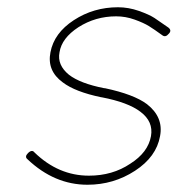

<svg xmlns="http://www.w3.org/2000/svg" viewBox="-20 -510 532 529"><path d="M56 -71Q47 -78 57 -88Q68 -99 75 -90Q141 -26 225 -26Q290 -26 339 -59Q388 -90 396 -135Q403 -175 367 -202Q333 -228 260 -242H259Q187 -257 153 -283Q109 -315 119 -366Q129 -419 183.5 -454.5Q238 -490 305 -490Q334 -490 362.5 -480Q391 -470 405.5 -460.5Q420 -451 444 -434Q454 -426 445 -417Q436 -406 427 -413Q405 -429 390.5 -438Q376 -447 351 -456Q326 -465 300 -465Q243 -465 196 -435Q150 -405 144 -366Q137 -331 170 -304Q201 -280 267 -267H269Q349 -250 385 -223Q431 -187 421 -135Q411 -78 352 -39.5Q293 -1 221 -1Q130 -1 56 -71Z"/></svg>

Font: Quicksand
Style: Light Italic
Weight: 300
Italic angle: -12°
Designer: Andrew Paglinawan
Foundry: Andrew Paglinawan
Version: 1.002